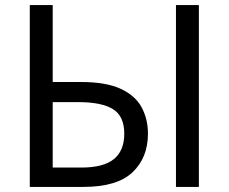

<svg xmlns="http://www.w3.org/2000/svg" viewBox="-20 -734 898 754"><path d="M97 0V-714H187V-412H297Q397 -412 454.5 -385Q512 -358 536.5 -312Q561 -266 561 -209Q561 -115 500.5 -57.5Q440 0 308 0ZM671 0V-714H761V0ZM300 -76Q386 -76 427 -109Q468 -142 468 -209Q468 -278 423.5 -305.5Q379 -333 287 -333H187V-76Z"/></svg>

Font: TSCustom
Style: Regular
Weight: 400
Designer: Monotype Design Team
Foundry: Monotype Imaging Inc.
Version: Version 2.004; ttfautohint (v1.8.3) -l 8 -r 50 -G 200 -x 14 